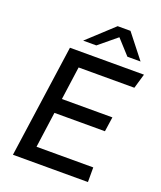

<svg xmlns="http://www.w3.org/2000/svg" viewBox="-161 -996 919 1097"><g transform="rotate(20 299.0 -447.5)"><path d="M440 -895H362L205 -750H285L393 -839L474 -750H554ZM598 -686H148L51 0H507V-89H162L192 -306H499L512 -395H205L233 -597H572Z"/></g></svg>

Font: Chivo
Style: Italic
Weight: 400
Italic angle: -8°
Designer: Hector Gatti
Foundry: Omnibus-Type
Version: Version 1.003;PS 001.003;hotconv 1.0.70;makeotf.lib2.5.58329